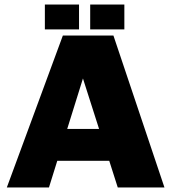

<svg xmlns="http://www.w3.org/2000/svg" viewBox="-20 -823 752 843"><path d="M10 0 256 -667H478L702 0H497L292 -642L398 -651L195 0ZM163 -117 197 -257H490L509 -117ZM376 -694V-803H526V-694ZM177 -694V-803H327V-694Z"/></svg>

Font: Maven Pro Black
Style: Regular
Weight: 900
Designer: Joe Prince
Foundry: Joe Prince
Version: Version 2.103